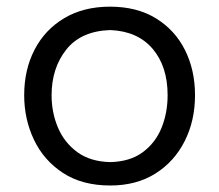

<svg xmlns="http://www.w3.org/2000/svg" viewBox="-20 -554 667 585"><path d="M315.9 11.2Q230.5 11.2 171.9 -27.1Q113.3 -65.4 83.5 -128.2Q53.7 -190.9 53.7 -263.7Q53.7 -341.8 85.4 -402.8Q117.2 -463.9 176 -498.8Q234.9 -533.7 314.9 -533.7Q397.5 -533.7 455.3 -498Q513.2 -462.4 543.7 -401.4Q574.2 -340.3 574.2 -263.7Q574.2 -186.5 542.7 -124Q511.2 -61.5 453.4 -25.1Q395.5 11.2 315.9 11.2ZM315.9 -60.1Q376 -61.5 414.8 -90.1Q453.6 -118.7 472.2 -164.6Q490.7 -210.4 490.7 -263.7Q490.7 -351.6 445.1 -405.3Q399.4 -459 315.9 -462.4Q227.1 -459.5 182.1 -403.1Q137.2 -346.7 137.2 -263.7Q137.2 -210.9 156.7 -165Q176.3 -119.1 215.8 -90.3Q255.4 -61.5 315.9 -60.1Z"/></svg>

Font: Pinar-DS2-FD Regular
Style: Regular
Weight: 400
Designer: Amin Abedi
Version: Version 2.000